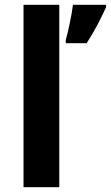

<svg xmlns="http://www.w3.org/2000/svg" viewBox="-20 -780 462 800"><path d="M227 0H78V-760H227ZM422 -750Q407 -717 387 -678.5Q367 -640 341 -600H254V-613Q262 -642 271 -685Q280 -728 284 -760H422Z"/></svg>

Font: Noto Sans Sinhala
Style: Bold
Weight: 700
Designer: Jelle Bosma - Monotype Design Team
Foundry: Monotype Imaging Inc.
Version: Version 2.006; ttfautohint (v1.8.4.7-5d5b)